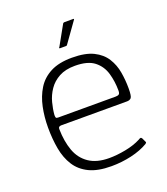

<svg xmlns="http://www.w3.org/2000/svg" viewBox="-120 -711 695 801"><g transform="rotate(-20 227.5 -311.0)"><path d="M44 -237Q44 -284 53 -327Q62 -370 83 -404Q104 -438 141.5 -457.5Q179 -477 237 -477Q296 -477 331.5 -459.5Q367 -442 385.5 -412.5Q404 -383 410 -347.5Q416 -312 416 -276Q416 -241 409.5 -234Q403 -227 391 -227H97Q95 -227 90.5 -225Q86 -223 86 -214Q87 -160 102 -118.5Q117 -77 151.5 -53.5Q186 -30 241 -30Q275 -30 314 -37.5Q353 -45 382 -60Q388 -64 391.5 -64.5Q395 -65 398 -60L406 -43Q408 -40 407 -38.5Q406 -37 403 -34Q371 -15 327.5 -5Q284 5 238 5Q178 5 140 -13.5Q102 -32 81 -65Q60 -98 52 -142Q44 -186 44 -237ZM373 -282Q373 -322 362.5 -358.5Q352 -395 323 -418Q294 -441 237 -441Q195 -441 166.5 -425.5Q138 -410 121 -385Q104 -360 96.5 -331.5Q89 -303 87 -277Q87 -269 88.5 -265.5Q90 -262 98 -262H353Q363 -262 368 -265.5Q373 -269 373 -282ZM205 -531Q201 -531 201 -533Q201 -535 203 -536L251 -622Q253 -627 260 -627H298Q300 -627 300.5 -625.5Q301 -624 299 -622L237 -535Q236 -533 234.5 -532Q233 -531 230 -531Z"/></g></svg>

Font: Glory Thin ExtraLight
Style: Regular
Weight: 250
Version: Version 1.011